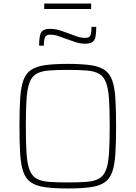

<svg xmlns="http://www.w3.org/2000/svg" viewBox="-20 -1057 766 1085"><path d="M363 8Q286 8 235.5 1Q185 -6 155.5 -26Q126 -46 112 -85Q98 -124 94 -187Q90 -250 90 -344Q90 -438 94 -501Q98 -564 112 -603Q126 -642 155.5 -662Q185 -682 235.5 -689Q286 -696 363 -696Q440 -696 490.5 -689Q541 -682 570.5 -662Q600 -642 614 -603Q628 -564 632 -501Q636 -438 636 -344Q636 -250 632 -187Q628 -124 614 -85Q600 -46 570.5 -26Q541 -6 490.5 1Q440 8 363 8ZM363 -26Q428 -26 471 -29.5Q514 -33 540 -48Q566 -63 579 -97Q592 -131 596 -190.5Q600 -250 600 -344Q600 -438 596 -497.5Q592 -557 579 -591Q566 -625 540 -640Q514 -655 471 -658.5Q428 -662 363 -662Q298 -662 255 -658.5Q212 -655 186 -640Q160 -625 147 -591Q134 -557 130 -497.5Q126 -438 126 -344Q126 -250 130 -190.5Q134 -131 147 -97Q160 -63 186 -48Q212 -33 255 -29.5Q298 -26 363 -26ZM201 -799Q201 -834 205.5 -855Q210 -876 223.5 -885Q237 -894 263 -894Q291 -894 318 -885.5Q345 -877 373 -866Q395 -858 416.5 -850.5Q438 -843 462 -843Q485 -843 491 -857Q497 -871 497 -905H524Q524 -870 519.5 -849Q515 -828 501.5 -819Q488 -810 462 -810Q432 -810 406.5 -819Q381 -828 352 -838Q330 -846 308.5 -853.5Q287 -861 263 -861Q241 -861 234.5 -847Q228 -833 228 -799ZM230 -1006V-1037H495V-1006Z"/></svg>

Font: Saira Thin Thin
Style: Regular
Weight: 250
Version: Version 1.101